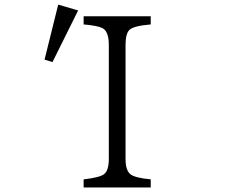

<svg xmlns="http://www.w3.org/2000/svg" viewBox="-20 -832 1040 852"><path d="M177.7 -567.4 238.3 -811.5 326.7 -785.6 212.9 -556.6ZM351.1 -723.6V-759.8H648.9V-723.6Q572.8 -717.3 554.2 -699.2Q537.1 -682.1 537.1 -632.8V-127Q537.1 -75.7 559.1 -58.6Q579.6 -42.5 648.9 -36.1V0H351.1V-36.1Q424.8 -44.4 442.9 -60.1Q462.9 -77.1 462.9 -127V-632.8Q462.9 -692.9 434.1 -707.5Q412.1 -718.3 351.1 -723.6Z"/></svg>

Font: BIZ UDPMincho
Style: Regular
Weight: 400
Designer: TypeBank Co., Ltd.
Foundry: Morisawa Inc.
Version: Version 1.06